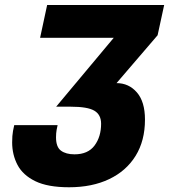

<svg xmlns="http://www.w3.org/2000/svg" viewBox="-20 -758 696 790"><path d="M264 12.5Q176.5 12.5 125.2 -12.5Q74 -37.5 52 -79.5Q30 -121.5 30 -172Q30 -200.5 33.5 -219Q37 -237.5 38.5 -243H217Q215.5 -237.5 213 -223.8Q210.5 -210 210.5 -193Q210.5 -153 231 -138Q251.5 -123 286.5 -123Q342 -123 369 -159.2Q396 -195.5 396 -249Q396 -286 368.2 -302.5Q340.5 -319 271 -319H211L448 -602.5H145L174 -737.5H655.5L628.5 -613L459.5 -416Q510 -416 543.2 -377.8Q576.5 -339.5 576.5 -266Q576.5 -179 538 -116.8Q499.5 -54.5 429.2 -21Q359 12.5 264 12.5Z"/></svg>

Font: Epilogue ExtraBold
Style: Italic
Weight: 800
Italic angle: -12°
Designer: Tyler Finck
Foundry: Etcetera Type Co
Version: Version 2.111; ttfautohint (v1.8.3)